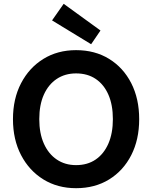

<svg xmlns="http://www.w3.org/2000/svg" viewBox="-20 -975 798 1007"><path d="M379 12Q282 12 207.5 -34Q133 -80 90.5 -161.5Q48 -243 48 -350Q48 -457 90.5 -538.5Q133 -620 207.5 -666Q282 -712 379 -712Q478 -712 552.5 -666Q627 -620 668.5 -538.5Q710 -457 710 -350Q710 -243 668.5 -161.5Q627 -80 552.5 -34Q478 12 379 12ZM379 -109Q439 -109 482 -138.5Q525 -168 548.5 -222Q572 -276 572 -350Q572 -425 548.5 -478.5Q525 -532 482 -561Q439 -590 379 -590Q321 -590 277.5 -561Q234 -532 210 -478.5Q186 -425 186 -350Q186 -276 210 -222Q234 -168 277.5 -138.5Q321 -109 379 -109ZM458 -743 253 -868 314 -955 507 -815Z"/></svg>

Font: DM Sans 9pt
Style: Bold
Weight: 700
Designer: Colophon Foundry, Jonny Pinhorn
Foundry: Colophon Foundry
Version: Version 4.004;gftools[0.9.30]